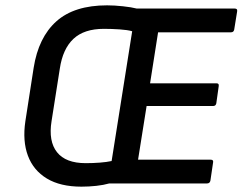

<svg xmlns="http://www.w3.org/2000/svg" viewBox="-20 -687 908 719"><path d="M285 12Q206 12 155.5 -18.5Q105 -49 84.5 -104Q64 -159 75 -233L106 -433Q124 -547 191 -607Q258 -667 381 -667Q408 -667 440.5 -663.5Q473 -660 492 -655H859Q864 -655 866.5 -652.5Q869 -650 868 -644L857 -576Q855 -566 845 -566H572L542 -375H791Q801 -375 799 -364L790 -300Q788 -290 778 -290H529L497 -89H769Q780 -89 778 -79L768 -11Q766 0 755 0H389Q368 6 340.5 9Q313 12 285 12ZM301 -76Q328 -76 354 -78Q380 -80 398 -84L475 -570Q458 -575 427.5 -577Q397 -579 369 -579Q295 -579 255 -541.5Q215 -504 204 -430L173 -233Q161 -158 193.5 -117Q226 -76 301 -76Z"/></svg>

Font: Sofia Sans SemiBold
Style: Italic
Weight: 600
Italic angle: -9°
Designer: Botio Nikoltchev, Ani Petrova
Foundry: lettersoup
Version: Version 4.100-B